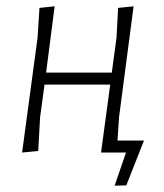

<svg xmlns="http://www.w3.org/2000/svg" viewBox="-20 -479 518 608"><path d="M300 4 329 -211H121L107 -108L101 -1L50 4L99 -360L105 -454L153 -459L126 -249H334L349 -360L354 -454L403 -459L357 -108L352 -34H436L380 108L343 109L379 4Z"/></svg>

Font: Alegreya Sans Light
Style: Italic
Weight: 300
Italic angle: -7°
Designer: Juan Pablo del Peral
Foundry: Huerta Tipografica
Version: Version 2.007